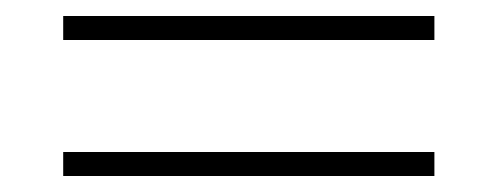

<svg xmlns="http://www.w3.org/2000/svg" viewBox="-20 -425 622 240"><path d="M59 -375V-405H523V-375ZM59 -205V-235H523V-205Z"/></svg>

Font: Aboreto
Style: Regular
Weight: 400
Designer: Dominik Jáger
Foundry: Dominik Jáger
Version: Version 1.001; ttfautohint (v1.8.4.7-5d5b)